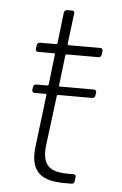

<svg xmlns="http://www.w3.org/2000/svg" viewBox="-48 -665 443 700"><g transform="rotate(5 173.0 -314.5)"><path d="M299 -328 301 -339C301 -345 298 -349 292 -349H167C165 -349 163 -351 164 -353L177 -464C177 -466 180 -468 182 -468H298C304 -468 308 -472 309 -478L311 -492C311 -498 308 -502 302 -502H186C184 -502 182 -504 182 -506L196 -619C197 -625 194 -629 188 -629H169C164 -629 159 -625 158 -619L145 -506C144 -504 142 -502 140 -502H81C75 -502 71 -498 70 -492L68 -478C68 -472 71 -468 77 -468H136C138 -468 140 -466 139 -464L126 -353C126 -351 123 -349 121 -349H81C75 -349 70 -345 70 -339L68 -328C68 -322 71 -318 77 -318H118C120 -318 121 -316 121 -314L98 -125C85 -23 138 0 216 0H241C246 0 251 -4 251 -10L253 -25C254 -31 251 -35 245 -35H224C159 -35 127 -57 136 -132L159 -314C159 -316 161 -318 163 -318H288C294 -318 299 -322 299 -328Z"/></g></svg>

Font: Barlow ExtraLight
Style: Italic
Weight: 275
Italic angle: -7°
Designer: Jeremy Tribby
Foundry: Tribby Type
Version: Version 1.422;hotconv 1.0.109;makeotfexe 2.5.65596